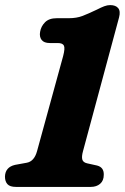

<svg xmlns="http://www.w3.org/2000/svg" viewBox="-26 -734 491 754"><path d="M169.5 -565Q147 -565 137.5 -577.2Q128 -589.5 131.5 -609Q135 -630.5 150.8 -646.5Q166.5 -662.5 197 -662.5H244Q274.5 -662.5 297.5 -671.2Q320.5 -680 355 -696.5Q371.5 -705 383.5 -709.5Q395.5 -714 406.5 -714Q428.5 -714 438.2 -702Q448 -690 441.5 -665.5L300 -140.5Q294 -119 297.2 -107.5Q300.5 -96 316.5 -92.5L355 -84Q382.5 -77 381.5 -47.5Q381.5 -24.5 367.2 -12.2Q353 0 330.5 0H36.5Q13 0 3.2 -10.8Q-6.5 -21.5 -6.5 -40.5Q-5.5 -77.5 33 -86.5L79.5 -95Q108.5 -100.5 119.5 -140.5L222 -514Q230 -544.5 225 -554.8Q220 -565 200.5 -565Z"/></svg>

Font: Fraunces 72pt S100
Style: Bold Italic
Weight: 700
Italic angle: -16°
Version: Version 1.000; ttfautohint (v1.8.3)